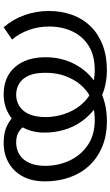

<svg xmlns="http://www.w3.org/2000/svg" viewBox="208 -814 618 1075"><g transform="rotate(-90 517.5 -277.0)"><path d="M661 12Q621 12 578 3Q535 -6 493 -29Q487 -32 477.5 -36Q468 -40 463 -43Q408 -82 375 -129Q342 -176 327 -229Q312 -282 312 -338Q312 -378 322 -412Q332 -446 349 -473L356 -484Q376 -511 402.5 -529Q429 -547 460 -556.5Q491 -566 525 -566Q624 -566 679 -502.5Q734 -439 734 -332Q734 -242 696 -169.5Q658 -97 593 -53Q585 -47 577.5 -42.5Q570 -38 560 -33Q518 -9 472 1.5Q426 12 376 12Q296 12 233.5 -14Q171 -40 127.5 -86.5Q84 -133 61.5 -196.5Q39 -260 39 -335Q39 -405 65.5 -456.5Q92 -508 141 -537Q190 -566 256 -566Q314 -566 354 -545.5Q394 -525 421 -490L362 -431Q349 -457 323.5 -476.5Q298 -496 257 -496Q219 -496 189.5 -478Q160 -460 143 -423.5Q126 -387 126 -333Q126 -261 155 -198Q184 -135 241 -95.5Q298 -56 383 -56Q404 -56 426 -58.5Q448 -61 469 -66Q480 -70 492 -74Q504 -78 514 -82Q549 -100 579 -134.5Q609 -169 628 -219Q647 -269 647 -332Q647 -392 630 -428Q613 -464 585 -480Q557 -496 525 -496Q487 -496 458.5 -477Q430 -458 414.5 -421.5Q399 -385 399 -332Q399 -279 415.5 -228.5Q432 -178 462.5 -139Q493 -100 534 -78Q544 -74 552 -73.5Q560 -73 570 -69Q587 -64 611 -60Q635 -56 661 -56Q744 -56 798 -90Q852 -124 879 -182Q906 -240 906 -312Q906 -371 887 -424Q868 -477 833 -519L902 -566Q948 -512 970.5 -447.5Q993 -383 993 -314Q993 -243 971.5 -183Q950 -123 907.5 -79.5Q865 -36 803 -12Q741 12 661 12Z"/></g></svg>

Font: mlyalm115
Style: Regular
Weight: 400
Designer: Jelle Bosma - Monotype Design Team
Foundry: Monotype Imaging Inc.
Version: Version 2.103